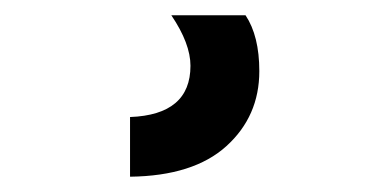

<svg xmlns="http://www.w3.org/2000/svg" viewBox="-20 31 510 251"><path d="M319 124Q319 183 276 222Q233 261 150 262V184Q229 181 229 117Q229 88 204 51H301Q319 78 319 124Z"/></svg>

Font: Hind Semibold
Style: Regular
Weight: 600
Designer: Manushi Parikh, Satya Rajpurohit
Foundry: Indian Type Foundry
Version: Version 1.201;PS 1.0;hotconv 1.0.78;makeotf.lib2.5.61930; tt